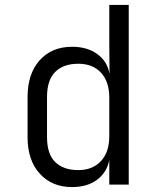

<svg xmlns="http://www.w3.org/2000/svg" viewBox="-20 -750 640 780"><path d="M273 10Q191 10 141.5 -44.5Q92 -99 92 -193V-356Q92 -450 141 -505Q190 -560 273 -560Q334 -560 375 -530.5Q416 -501 425 -450L424 -573V-730H503V0H424V-100Q414 -49 374 -19.5Q334 10 273 10ZM298 -59Q356 -59 390 -95.5Q424 -132 424 -197V-353Q424 -418 390.5 -454.5Q357 -491 298 -491Q238 -491 204.5 -458Q171 -425 171 -356V-193Q171 -124 204.5 -91.5Q238 -59 298 -59Z"/></svg>

Font: JetBrains Mono NL Light
Style: Regular
Weight: 300
Monospace: yes
Designer: Philipp Nurullin, Konstantin Bulenkov
Foundry: JetBrains
Version: Version 2.305; ttfautohint (v1.8.4.7-5d5b)